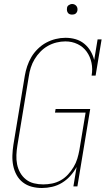

<svg xmlns="http://www.w3.org/2000/svg" viewBox="-20 -932 540 960"><path d="M190 8H189Q163 8 138.5 1.5Q114 -5 94.5 -20Q75 -35 63 -57Q51 -79 46 -104Q41 -129 42 -155.5Q43 -182 47 -208L104 -553Q108 -577 116 -601Q124 -625 137 -647Q150 -669 169.5 -688Q189 -707 211.5 -719Q234 -731 258.5 -737Q283 -743 307 -743Q334 -743 358 -736Q382 -729 401 -713.5Q420 -698 432.5 -677Q445 -656 451 -632L468 -735H488L458 -554H438Q444 -587 437.5 -618Q431 -649 413.5 -673.5Q396 -698 368 -711.5Q340 -725 307 -725Q285 -725 262.5 -719.5Q240 -714 219.5 -702.5Q199 -691 182 -673.5Q165 -656 153 -636Q141 -616 134 -594Q127 -572 124 -550L67 -205Q63 -181 62 -157Q61 -133 65.5 -110.5Q70 -88 81 -68.5Q92 -49 109.5 -35Q127 -21 149.5 -15.5Q172 -10 196 -10Q218 -10 240.5 -14.5Q263 -19 283.5 -30.5Q304 -42 320 -59.5Q336 -77 348 -97Q360 -117 366.5 -138.5Q373 -160 377 -182L408 -369H255L258 -387H431L367 0H347L363 -97Q350 -73 331.5 -52.5Q313 -32 290 -18Q267 -4 241 2Q215 8 190 8ZM340 -859Q334 -859 328.5 -861Q323 -863 319.5 -868Q316 -873 315 -879Q314 -885 315 -891Q315 -896 317.5 -900Q320 -904 324 -906.5Q328 -909 332 -910.5Q336 -912 341 -912Q347 -912 352.5 -909.5Q358 -907 362 -902Q366 -897 367 -891Q368 -885 367 -879Q366 -874 363.5 -870Q361 -866 357.5 -863.5Q354 -861 349.5 -860Q345 -859 340 -859Z"/></svg>

Font: Iosevka Curly Slab Thin
Style: Italic
Weight: 100
Italic angle: -9°
Monospace: yes
Designer: Belleve Invis
Foundry: Belleve Invis
Version: Version 22.1.2; ttfautohint (v1.8.4)